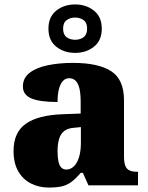

<svg xmlns="http://www.w3.org/2000/svg" viewBox="-20 -834 666 864"><path d="M199 10Q156 10 120 -8Q84 -26 62.5 -62.5Q41 -99 41 -155Q41 -238 96 -277Q151 -316 262 -320L343 -323V-375Q343 -412 337.5 -435.5Q332 -459 320.5 -470.5Q309 -482 291 -482Q275 -482 263.5 -470Q252 -458 245.5 -434.5Q239 -411 239 -375Q160 -375 121.5 -391Q83 -407 83 -445Q83 -483 113.5 -506.5Q144 -530 195.5 -540.5Q247 -551 308 -551Q423 -551 480.5 -513.5Q538 -476 538 -383V-131Q538 -104 543.5 -89Q549 -74 562 -67.5Q575 -61 597 -61H601V0H378L353 -56H343Q321 -30 301.5 -15.5Q282 -1 258.5 4.5Q235 10 199 10ZM278 -71Q298 -71 313 -86Q328 -101 336 -128Q344 -155 344 -191V-262L313 -259Q285 -257 269 -244.5Q253 -232 246 -209Q239 -186 239 -152Q239 -126 243 -107.5Q247 -89 256 -80Q265 -71 278 -71ZM318 -596Q268 -596 233 -624Q198 -652 198 -705Q198 -758 233 -786Q268 -814 318 -814Q368 -814 403 -786Q438 -758 438 -705Q438 -652 403 -624Q368 -596 318 -596ZM318 -655Q340 -655 356 -666.5Q372 -678 372 -705Q372 -732 356 -743.5Q340 -755 318 -755Q296 -755 280 -743.5Q264 -732 264 -705Q264 -678 280 -666.5Q296 -655 318 -655Z"/></svg>

Font: Noto Serif Tibetan Black
Style: Regular
Weight: 900
Version: Version 2.103